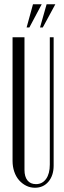

<svg xmlns="http://www.w3.org/2000/svg" viewBox="-20 -874 303 902"><path d="M95 -699V-76Q95 -44 109 -26.5Q123 -9 149 -9Q179 -9 196.5 -33.5Q214 -58 214 -101V-699H232V-96Q232 -50 208 -21Q184 8 144 8Q122 8 103 -1.5Q84 -11 69.5 -27.5Q55 -44 47 -67.5Q39 -91 39 -118V-699ZM168 -745 199 -854H240L181 -745ZM105 -745 135 -854H176L118 -745Z"/></svg>

Font: Moniqa Cond Heading
Style: Regular
Weight: 400
Width: 3
Designer: Rajesh Rajput
Foundry: Rajesh Rajput
Version: Version 1.000